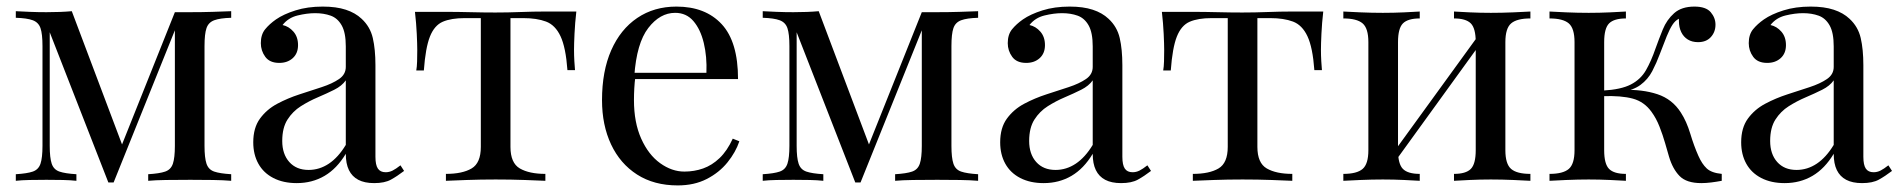

<svg xmlns="http://www.w3.org/2000/svg" viewBox="-20 -549 5766 583"><path d="M682 -515V-495Q648 -494 630.5 -487.5Q613 -481 607 -463.5Q601 -446 601 -409V-106Q601 -70 607 -52Q613 -34 630.5 -28Q648 -22 682 -20V0Q659 -2 626 -2.5Q593 -3 558 -3Q519 -3 485 -2.5Q451 -2 430 0V-20Q464 -22 481.5 -28Q499 -34 505 -52Q511 -70 511 -106V-457L325 5H309L131 -451V-106Q131 -70 137 -52Q143 -34 160.5 -28Q178 -22 212 -20V0Q194 -2 170.5 -2.5Q147 -3 121 -3Q96 -3 70.5 -2.5Q45 -2 28 0V-20Q62 -22 79.5 -28Q97 -34 103 -52Q109 -70 109 -106V-409Q109 -446 103 -463.5Q97 -481 79.5 -487.5Q62 -494 28 -495V-515Q45 -514 70.5 -513Q96 -512 121 -512Q165 -512 198 -515L356 -96L344 -94L511 -512Q522 -512 533.5 -512Q545 -512 558 -512Q593 -512 625.5 -513Q658 -514 682 -515Z M881 7Q840 7 810 -8.5Q780 -24 764.5 -52Q749 -80 749 -117Q749 -161 769.5 -189Q790 -217 822 -234Q854 -251 889.5 -262.5Q925 -274 957 -284.5Q989 -295 1009.5 -309Q1030 -323 1030 -346V-408Q1030 -450 1017.5 -472Q1005 -494 984 -501.5Q963 -509 937 -509Q912 -509 883.5 -502Q855 -495 838 -473Q857 -469 871 -453Q885 -437 885 -412Q885 -387 869 -372.5Q853 -358 828 -358Q799 -358 785.5 -376.5Q772 -395 772 -418Q772 -444 785 -460Q798 -476 818 -490Q841 -506 877.5 -517.5Q914 -529 960 -529Q1001 -529 1030 -519.5Q1059 -510 1078 -492Q1104 -468 1112 -433.5Q1120 -399 1120 -351V-73Q1120 -48 1127.5 -37Q1135 -26 1151 -26Q1162 -26 1172 -31Q1182 -36 1196 -47L1207 -30Q1186 -14 1167 -3.5Q1148 7 1116 7Q1087 7 1068 -3Q1049 -13 1039.5 -32.5Q1030 -52 1030 -82Q1003 -37 965.5 -15Q928 7 881 7ZM917 -33Q950 -33 978.5 -52Q1007 -71 1030 -109V-305Q1018 -288 995 -276.5Q972 -265 945 -253.5Q918 -242 893.5 -226.5Q869 -211 853 -186Q837 -161 837 -121Q837 -81 858.5 -57Q880 -33 917 -33Z M1730 -514Q1726 -479 1724.5 -447Q1723 -415 1723 -398Q1723 -380 1724 -363.5Q1725 -347 1726 -336H1703Q1698 -405 1682 -439Q1666 -473 1638 -483.5Q1610 -494 1569 -494H1530V-103Q1530 -54 1558.5 -37.5Q1587 -21 1636 -21V0Q1613 -1 1572.5 -2.5Q1532 -4 1485 -4Q1439 -4 1398 -2.5Q1357 -1 1334 0V-21Q1384 -21 1412 -37.5Q1440 -54 1440 -103V-494H1391Q1350 -494 1324.5 -483Q1299 -472 1285.5 -438Q1272 -404 1267 -335H1244Q1246 -346 1246.5 -362.5Q1247 -379 1247 -397Q1247 -414 1245.5 -446Q1244 -478 1240 -513H1336Q1370 -513 1408.5 -512Q1447 -511 1484 -511Q1522 -511 1561 -512.5Q1600 -514 1634 -514Z M2034 -529Q2122 -529 2171.5 -475.5Q2221 -422 2221 -309H1868L1867 -328H2125Q2127 -377 2117 -418.5Q2107 -460 2085.5 -485Q2064 -510 2030 -510Q1984 -510 1948.5 -464Q1913 -418 1906 -318L1909 -314Q1907 -299 1906 -281Q1905 -263 1905 -245Q1905 -177 1927 -128Q1949 -79 1984.5 -53.5Q2020 -28 2058 -28Q2088 -28 2115 -37.5Q2142 -47 2165 -69Q2188 -91 2205 -128L2225 -120Q2214 -87 2189 -56Q2164 -25 2126 -5.5Q2088 14 2038 14Q1966 14 1914.5 -19Q1863 -52 1835.5 -110.5Q1808 -169 1808 -245Q1808 -333 1836 -396.5Q1864 -460 1915 -494.5Q1966 -529 2034 -529Z M2950 -515V-495Q2916 -494 2898.5 -487.5Q2881 -481 2875 -463.5Q2869 -446 2869 -409V-106Q2869 -70 2875 -52Q2881 -34 2898.5 -28Q2916 -22 2950 -20V0Q2927 -2 2894 -2.5Q2861 -3 2826 -3Q2787 -3 2753 -2.5Q2719 -2 2698 0V-20Q2732 -22 2749.5 -28Q2767 -34 2773 -52Q2779 -70 2779 -106V-457L2593 5H2577L2399 -451V-106Q2399 -70 2405 -52Q2411 -34 2428.5 -28Q2446 -22 2480 -20V0Q2462 -2 2438.5 -2.5Q2415 -3 2389 -3Q2364 -3 2338.5 -2.5Q2313 -2 2296 0V-20Q2330 -22 2347.5 -28Q2365 -34 2371 -52Q2377 -70 2377 -106V-409Q2377 -446 2371 -463.5Q2365 -481 2347.5 -487.5Q2330 -494 2296 -495V-515Q2313 -514 2338.5 -513Q2364 -512 2389 -512Q2433 -512 2466 -515L2624 -96L2612 -94L2779 -512Q2790 -512 2801.5 -512Q2813 -512 2826 -512Q2861 -512 2893.5 -513Q2926 -514 2950 -515Z M3149 7Q3108 7 3078 -8.5Q3048 -24 3032.5 -52Q3017 -80 3017 -117Q3017 -161 3037.5 -189Q3058 -217 3090 -234Q3122 -251 3157.5 -262.5Q3193 -274 3225 -284.5Q3257 -295 3277.5 -309Q3298 -323 3298 -346V-408Q3298 -450 3285.5 -472Q3273 -494 3252 -501.5Q3231 -509 3205 -509Q3180 -509 3151.5 -502Q3123 -495 3106 -473Q3125 -469 3139 -453Q3153 -437 3153 -412Q3153 -387 3137 -372.5Q3121 -358 3096 -358Q3067 -358 3053.5 -376.5Q3040 -395 3040 -418Q3040 -444 3053 -460Q3066 -476 3086 -490Q3109 -506 3145.5 -517.5Q3182 -529 3228 -529Q3269 -529 3298 -519.5Q3327 -510 3346 -492Q3372 -468 3380 -433.5Q3388 -399 3388 -351V-73Q3388 -48 3395.5 -37Q3403 -26 3419 -26Q3430 -26 3440 -31Q3450 -36 3464 -47L3475 -30Q3454 -14 3435 -3.5Q3416 7 3384 7Q3355 7 3336 -3Q3317 -13 3307.5 -32.5Q3298 -52 3298 -82Q3271 -37 3233.5 -15Q3196 7 3149 7ZM3185 -33Q3218 -33 3246.5 -52Q3275 -71 3298 -109V-305Q3286 -288 3263 -276.5Q3240 -265 3213 -253.5Q3186 -242 3161.5 -226.5Q3137 -211 3121 -186Q3105 -161 3105 -121Q3105 -81 3126.5 -57Q3148 -33 3185 -33Z M3998 -514Q3994 -479 3992.5 -447Q3991 -415 3991 -398Q3991 -380 3992 -363.5Q3993 -347 3994 -336H3971Q3966 -405 3950 -439Q3934 -473 3906 -483.5Q3878 -494 3837 -494H3798V-103Q3798 -54 3826.5 -37.5Q3855 -21 3904 -21V0Q3881 -1 3840.5 -2.5Q3800 -4 3753 -4Q3707 -4 3666 -2.5Q3625 -1 3602 0V-21Q3652 -21 3680 -37.5Q3708 -54 3708 -103V-494H3659Q3618 -494 3592.5 -483Q3567 -472 3553.5 -438Q3540 -404 3535 -335H3512Q3514 -346 3514.5 -362.5Q3515 -379 3515 -397Q3515 -414 3513.5 -446Q3512 -478 3508 -513H3604Q3638 -513 3676.5 -512Q3715 -511 3752 -511Q3790 -511 3829 -512.5Q3868 -514 3902 -514Z M4627 -514V-493Q4586 -493 4568.5 -478Q4551 -463 4551 -421V-93Q4551 -51 4568.5 -36Q4586 -21 4627 -21V0Q4610 -1 4575 -2.5Q4540 -4 4507 -4Q4474 -4 4442.5 -2.5Q4411 -1 4395 0V-21Q4431 -21 4446 -36Q4461 -51 4461 -93V-421Q4461 -463 4446 -478Q4431 -493 4395 -493V-514Q4411 -513 4442.5 -511.5Q4474 -510 4507 -510Q4540 -510 4575 -511.5Q4610 -513 4627 -514ZM4291 -514V-493Q4255 -493 4240 -478Q4225 -463 4225 -421V-93Q4225 -51 4240 -36Q4255 -21 4291 -21V0Q4275 -1 4243.5 -2.5Q4212 -4 4179 -4Q4146 -4 4111 -2.5Q4076 -1 4059 0V-21Q4100 -21 4117.5 -36Q4135 -51 4135 -93V-421Q4135 -463 4117.5 -478Q4100 -493 4059 -493V-514Q4076 -513 4111 -511.5Q4146 -510 4179 -510Q4212 -510 4243.5 -511.5Q4275 -513 4291 -514ZM4471 -444 4487 -433 4212 -53 4196 -65Z M5125 -529Q5160 -529 5174.5 -512Q5189 -495 5189 -474Q5189 -452 5175 -436.5Q5161 -421 5136 -421Q5118 -421 5105 -429Q5092 -437 5085 -451.5Q5078 -466 5078 -485Q5078 -487 5078 -489Q5078 -491 5078 -492Q5067 -487 5058.5 -474Q5050 -461 5041 -439Q5032 -417 5020 -385Q5010 -358 4997 -333Q4984 -308 4961 -291Q4938 -274 4898 -269L4907 -276Q4967 -278 5012.5 -263Q5058 -248 5084 -207Q5101 -181 5112.5 -143Q5124 -105 5137 -76Q5148 -51 5162.5 -37.5Q5177 -24 5208 -21V0Q5192 3 5176 5Q5160 7 5146 7Q5101 7 5080 -14.5Q5059 -36 5048 -73Q5043 -90 5036 -114.5Q5029 -139 5019 -164.5Q5009 -190 4995 -209Q4973 -240 4938 -249.5Q4903 -259 4847 -257V-274Q4902 -277 4932 -292.5Q4962 -308 4978 -336Q4994 -364 5007 -402Q5017 -430 5029 -459.5Q5041 -489 5063.5 -509Q5086 -529 5125 -529ZM4917 -514V-493Q4881 -493 4866 -478Q4851 -463 4851 -421V-93Q4851 -51 4866 -36Q4881 -21 4917 -21V0Q4901 -1 4869 -2.5Q4837 -4 4804 -4Q4771 -4 4736.5 -2.5Q4702 -1 4685 0V-21Q4726 -21 4743.5 -36Q4761 -51 4761 -93V-421Q4761 -463 4743.5 -478Q4726 -493 4685 -493V-514Q4702 -513 4736.5 -511.5Q4771 -510 4804 -510Q4837 -510 4869 -511.5Q4901 -513 4917 -514Z M5399 7Q5358 7 5328 -8.5Q5298 -24 5282.5 -52Q5267 -80 5267 -117Q5267 -161 5287.5 -189Q5308 -217 5340 -234Q5372 -251 5407.5 -262.5Q5443 -274 5475 -284.5Q5507 -295 5527.5 -309Q5548 -323 5548 -346V-408Q5548 -450 5535.5 -472Q5523 -494 5502 -501.5Q5481 -509 5455 -509Q5430 -509 5401.5 -502Q5373 -495 5356 -473Q5375 -469 5389 -453Q5403 -437 5403 -412Q5403 -387 5387 -372.5Q5371 -358 5346 -358Q5317 -358 5303.5 -376.5Q5290 -395 5290 -418Q5290 -444 5303 -460Q5316 -476 5336 -490Q5359 -506 5395.5 -517.5Q5432 -529 5478 -529Q5519 -529 5548 -519.5Q5577 -510 5596 -492Q5622 -468 5630 -433.5Q5638 -399 5638 -351V-73Q5638 -48 5645.5 -37Q5653 -26 5669 -26Q5680 -26 5690 -31Q5700 -36 5714 -47L5725 -30Q5704 -14 5685 -3.5Q5666 7 5634 7Q5605 7 5586 -3Q5567 -13 5557.5 -32.5Q5548 -52 5548 -82Q5521 -37 5483.5 -15Q5446 7 5399 7ZM5435 -33Q5468 -33 5496.5 -52Q5525 -71 5548 -109V-305Q5536 -288 5513 -276.5Q5490 -265 5463 -253.5Q5436 -242 5411.5 -226.5Q5387 -211 5371 -186Q5355 -161 5355 -121Q5355 -81 5376.5 -57Q5398 -33 5435 -33Z"/></svg>

Font: Playfair Display
Style: Regular
Weight: 400
Designer: Claus Eggers Sørensen
Foundry: Claus Eggers Sørensen
Version: Version 1.203